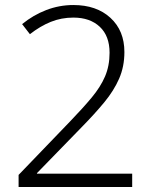

<svg xmlns="http://www.w3.org/2000/svg" viewBox="-20 -744 611 764"><path d="M506 0H54V-48L259 -261Q310 -314 345 -356Q380 -398 398 -440Q416 -482 416 -534Q416 -601 377 -637.5Q338 -674 272 -674Q224 -674 182 -657Q140 -640 99 -608L68 -648Q112 -684 164 -704Q216 -724 272 -724Q364 -724 419.5 -673Q475 -622 475 -537Q475 -479 454 -431Q433 -383 395 -337Q357 -291 306 -239L127 -55V-53H506Z"/></svg>

Font: Noto Sans Lao Light
Style: Regular
Weight: 300
Designer: Monotype Design Team
Foundry: Monotype Imaging Inc.
Version: Version 2.003; ttfautohint (v1.8.4.7-5d5b)